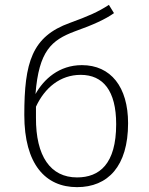

<svg xmlns="http://www.w3.org/2000/svg" viewBox="-20 -759 612 790"><path d="M317 -491C223 -491 160 -433 126 -372C140 -550 192 -594 288 -630C364 -657 414 -680 449 -705L428 -739C384 -710 342 -692 268 -665C111 -609 80 -502 80 -286C80 -83 167 11 297 11C424 11 507 -75 507 -252C507 -401 436 -491 317 -491ZM297 -29C188 -29 127 -116 128 -275V-320C164 -398 228 -451 312 -451C404 -451 458 -386 458 -248C458 -84 389 -29 297 -29Z"/></svg>

Font: Fira Sans ExtraLight
Style: Regular
Weight: 200
Designer: bBox Type GmbH & Carrois Corporate GbR & Edenspiekermann AG
Foundry: bBox Type GmbH & Carrois Corporate GbR & Edenspiekermann AG
Version: Version 4.300;PS 004.300;hotconv 1.0.88;makeotf.lib2.5.64775